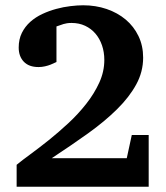

<svg xmlns="http://www.w3.org/2000/svg" viewBox="-20 -707 627 727"><path d="M43 0V-83Q63 -99.6 95.5 -123.3Q127.9 -147 164.8 -176.5Q201.7 -206.1 239 -240.7Q276.4 -275.4 306.6 -314Q336.9 -352.5 356 -394.3Q375 -436 375 -480Q375 -509.8 366.2 -535.4Q357.4 -561 341.3 -579.8Q325.2 -598.6 302.2 -609.4Q279.3 -620.1 251 -620.1Q240.7 -620.1 233.6 -618.9Q226.6 -617.7 220.5 -616Q214.4 -614.3 208.3 -611.8Q202.1 -609.4 193.8 -606.9V-472.2Q183.1 -466.8 171.9 -462.4Q162.1 -458.5 150.1 -455.8Q138.2 -453.1 126 -453.1Q89.4 -453.1 70.1 -473.4Q50.8 -493.7 50.8 -526.9Q50.8 -558.1 62.7 -582.3Q74.7 -606.4 94.7 -624.3Q114.7 -642.1 140.4 -654.1Q166 -666 193.1 -673.3Q220.2 -680.7 246.8 -683.8Q273.4 -687 294.9 -687Q342.3 -687 383.8 -672.9Q425.3 -658.7 456.1 -632.8Q486.8 -606.9 504.4 -570.3Q522 -533.7 522 -488.8Q522 -435.1 495.8 -387.2Q469.7 -339.4 423.3 -293.5Q377 -247.6 313.5 -202.1Q250 -156.7 175.8 -107.9H460L479 -195.8H543V0Z"/></svg>

Font: Charis SIL
Style: Bold
Weight: 700
Foundry: SIL International
Version: Version 4.112